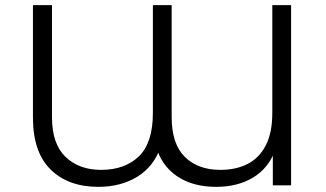

<svg xmlns="http://www.w3.org/2000/svg" viewBox="-20 -720 1266 746"><path d="M1111 -700V0H1040V-146L1049 -136Q1023 -66 963 -30Q903 6 820 6Q728 6 667 -36Q606 -78 586 -153L605 -152Q579 -74 514.5 -34Q450 6 362 6Q245 6 176.5 -61.5Q108 -129 108 -263V-700H182V-265Q182 -161 234.5 -110.5Q287 -60 373 -60Q465 -60 519.5 -112.5Q574 -165 574 -281V-700H647V-265Q647 -161 698 -110.5Q749 -60 836 -60Q897 -60 942 -83Q987 -106 1012.5 -155Q1038 -204 1038 -281V-700Z"/></svg>

Font: Montserrat Thin
Style: Regular
Weight: 400
Version: Version 9.000